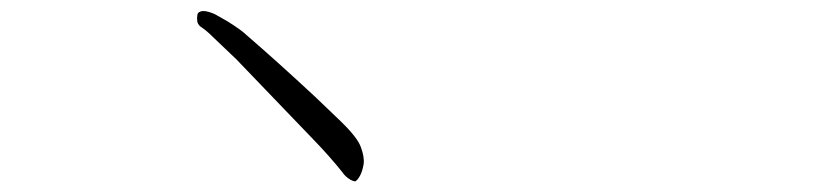

<svg xmlns="http://www.w3.org/2000/svg" viewBox="-20 -509 1540 354"><path d="M416 -399.4Q415 -400.4 373 -440.4Q361.3 -452.1 352.5 -458Q345.7 -461.9 343.8 -468.8Q342.8 -475.6 343.8 -480.5Q343.8 -485.4 348.6 -487.3Q352.5 -489.3 359.4 -488.3Q369.1 -486.3 377 -482.4Q388.7 -475.6 399.4 -469.7Q425.8 -453.1 434.6 -444.3Q491.2 -395.5 561.5 -330.1Q577.1 -315.4 608.4 -285.2Q639.6 -254.9 645.5 -237.3Q652.3 -218.8 650.4 -206.1Q648.4 -194.3 644.5 -186.5Q640.6 -178.7 636.7 -175.8Q634.8 -172.9 626 -177.7Q616.2 -183.6 611.3 -191.4Q587.9 -220.7 557.6 -252Z"/></svg>

Font: ToneOZ-Zhuyin-Tsuipita-TC
Style: Regular
Weight: 400
Designer: ÂÆ£ÂøóÂáåJeffrey Xuan(jeffreyx@gmail.com, ToneOZ.com) ÈòøÂù§(cjkFonts)
Foundry: ToneOZ
Version: Version 0.240710